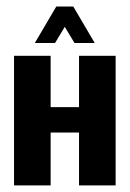

<svg xmlns="http://www.w3.org/2000/svg" viewBox="-20 -559 391 579"><path d="M146 -429.3 175.3 -478 204.7 -429.3H265.7L201 -539.3H149.7L85 -429.3ZM132.7 0V-159.3H218.3V0H328.7V-390.7H218.3V-236H132.7V-390.7H22.3V0Z"/></svg>

Font: Jomhuria
Style: Regular
Weight: 400
Designer: Arabic design by Kourosh Beigpour, Latin design by Eben Sorkin, engineering by Lasse Fister and Khaled Hosney
Version: Version 1.0010